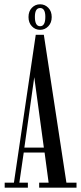

<svg xmlns="http://www.w3.org/2000/svg" viewBox="-20 -861 371 881"><path d="M164.1 -724.1Q141.6 -724.1 126.2 -740.5Q110.8 -756.8 110.8 -782.7Q110.8 -809.1 126.2 -825.2Q141.6 -841.3 164.1 -841.3Q186 -841.3 201.7 -825.2Q217.3 -809.1 217.3 -782.7Q217.3 -756.8 201.7 -740.5Q186 -724.1 164.1 -724.1ZM188 -783.7Q188 -824.2 164.1 -824.2Q140.1 -824.2 140.1 -783.7Q140.1 -740.7 164.1 -740.7Q188 -740.7 188 -783.7ZM1.5 0V-22.9H43.9L144 -701.2H181.2L284.7 -22.9H331.1V0H159.7V-22.9H203.1L184.6 -161.1H88.9L68.8 -22.9H107.9V0ZM91.8 -183.6H181.2L137.2 -506.8Z"/></svg>

Font: Imbue
Style: Regular
Weight: 400
Designer: Tyler Finck
Foundry: Etcetera Type Company
Version: Version 0.910